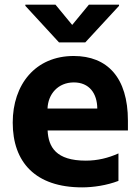

<svg xmlns="http://www.w3.org/2000/svg" viewBox="-20 -792 599 821"><path d="M344.8 -610.8 489 -767V-772H360.1L288.7 -685.4L217.3 -772H88.4V-767L232.2 -610.8ZM527 -275.6C527 -460.9 438.6 -552.6 295.1 -552.6C130.7 -552.6 34.4 -430 34.4 -267.8C34.4 -98.7 131 9.2 331.3 9.2C378.6 9.2 436.4 0.7 486.5 -18.5V-136C443.2 -116.5 397.4 -105.1 346.9 -105.1C219.8 -105.1 187.1 -163 183.6 -234H527ZM183.2 -327.8C185.4 -389.9 228.3 -439.6 295.8 -439.6C361.5 -439.6 395.6 -392.8 396 -327.8Z"/></svg>

Font: TID UI
Style: Bold
Weight: 700
Designer: The TID Project Authors
Foundry: Bakken & Bæck
Version: Version 1.001;hotconv 1.0.109;makeotfexe 2.5.65596